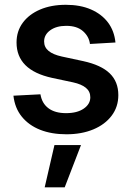

<svg xmlns="http://www.w3.org/2000/svg" viewBox="-20 -559 559 816"><path d="M470.7 -378.4 362.3 -372.1Q358.4 -403.8 332.8 -426.5Q307.1 -449.2 261.7 -449.2Q219.7 -449.2 193.6 -430.4Q167.5 -411.6 167.5 -382.8Q167.5 -358.4 186.3 -342.8Q205.1 -327.1 242.7 -318.8L333.5 -299.3Q409.7 -282.7 446.3 -247.3Q482.9 -211.9 482.9 -154.8Q482.9 -105 454.6 -67.4Q426.3 -29.8 376.5 -9Q326.7 11.7 262.2 11.7Q199.2 11.7 150.9 -7.3Q102.5 -26.4 72.8 -63Q43 -99.6 37.1 -152.3L151.9 -158.2Q158.2 -119.6 186 -98.9Q213.9 -78.1 260.7 -78.1Q308.1 -78.1 335.9 -97.4Q363.8 -116.7 363.8 -145.5Q363.8 -170.4 345 -185.8Q326.2 -201.2 290.5 -209L201.2 -228Q125.5 -244.6 87.9 -282.2Q50.3 -319.8 50.3 -378.4Q50.3 -426.3 76.7 -462.2Q103 -498 150.1 -518.3Q197.3 -538.6 259.8 -538.6Q321.3 -538.6 366.7 -518.8Q412.1 -499 439 -463.4Q465.8 -427.7 470.7 -378.4ZM169.9 237.3 211.4 57.6H324.2L254.9 237.3Z"/></svg>

Font: Inter Cardless Tabular Medium
Style: Regular
Weight: 500
Designer: Rasmus Andersson
Foundry: rsms
Version: Version 4.000;git-4fc901f